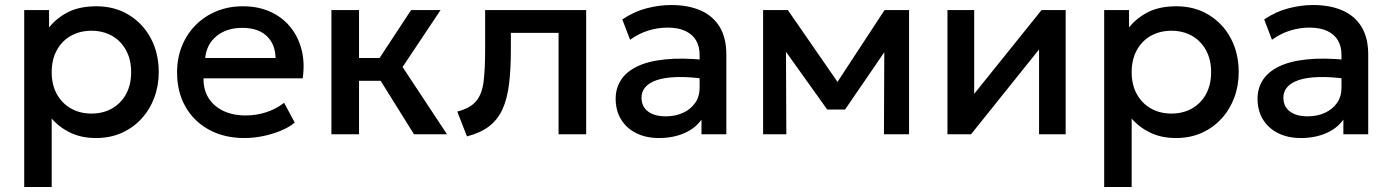

<svg xmlns="http://www.w3.org/2000/svg" viewBox="-20 -535 5542 765"><path d="M76.5 210V-495H175.5V-425.5Q205 -463 251 -486.5Q297 -510 364.5 -510Q437 -510 493.2 -475.8Q549.5 -441.5 581 -382.2Q612.5 -323 612.5 -247.5Q612.5 -193 594.5 -145.2Q576.5 -97.5 543.2 -61.5Q510 -25.5 464.2 -5.2Q418.5 15 363 15Q305 15 261 -6Q217 -27 186 -62.5V210ZM344.5 -82.5Q390.5 -82.5 426.2 -102.8Q462 -123 482.2 -160Q502.5 -197 502.5 -247.5Q502.5 -298 482 -335.2Q461.5 -372.5 425.8 -392.5Q390 -412.5 344.5 -412.5Q298.5 -412.5 262.8 -392.5Q227 -372.5 206.5 -335.2Q186 -298 186 -247.5Q186 -197 206.5 -160Q227 -123 262.8 -102.8Q298.5 -82.5 344.5 -82.5Z M954 15Q874 15 813.5 -17.8Q753 -50.5 719.2 -109.5Q685.5 -168.5 685.5 -246.5Q685.5 -303.5 705 -351.8Q724.5 -400 760 -435.5Q795.5 -471 843.2 -490.5Q891 -510 947.5 -510Q1009 -510 1057 -488.2Q1105 -466.5 1136.8 -427.5Q1168.5 -388.5 1181.8 -336.2Q1195 -284 1186 -223H791Q790 -178.5 810.5 -145.2Q831 -112 869.2 -93.5Q907.5 -75 959.5 -75Q1001.5 -75 1040.8 -87.8Q1080 -100.5 1112 -125.5L1154.5 -46.5Q1130.5 -27 1096.5 -13.2Q1062.5 0.5 1025.5 7.8Q988.5 15 954 15ZM797.5 -304H1078Q1076.5 -360 1042.2 -392Q1008 -424 945 -424Q884 -424 843.8 -392Q803.5 -360 797.5 -304Z M1629.5 0 1465.5 -263 1618 -495H1735.5L1584 -268L1761 0ZM1300.5 0V-495H1410.5V-304H1559.5V-213H1410.5V0Z M1840.5 8.5 1802 -90.5Q1853 -103.5 1876.8 -131.5Q1900.5 -159.5 1906.8 -209.5Q1913 -259.5 1913 -338.5V-495H2315.5V0H2205.5V-404H2015.5V-338.5Q2015.5 -259 2008.2 -200Q2001 -141 1982 -99.5Q1963 -58 1928.8 -31.8Q1894.5 -5.5 1840.5 8.5Z M2606 15Q2554.5 15 2515.5 -4.2Q2476.5 -23.5 2454.8 -58.8Q2433 -94 2433 -142Q2433 -182.5 2453.5 -215.2Q2474 -248 2517.2 -269.5Q2560.5 -291 2628.5 -298.2Q2696.5 -305.5 2792 -296L2794 -220Q2726 -229.5 2677 -228Q2628 -226.5 2596.8 -215.8Q2565.5 -205 2550.8 -187.2Q2536 -169.5 2536 -146.5Q2536 -110.5 2561.8 -91Q2587.5 -71.5 2632.5 -71.5Q2671 -71.5 2701.5 -85.5Q2732 -99.5 2749.8 -125Q2767.5 -150.5 2767.5 -185V-316.5Q2767.5 -349.5 2753.5 -373.8Q2739.5 -398 2711 -411.5Q2682.5 -425 2640 -425Q2601 -425 2563 -413.2Q2525 -401.5 2490.5 -376.5L2459.5 -457.5Q2506 -489 2556.5 -502Q2607 -515 2653.5 -515Q2722.5 -515 2771.8 -493.2Q2821 -471.5 2847.5 -427.8Q2874 -384 2874 -317.5V0H2775V-58.5Q2750 -23 2705.5 -4Q2661 15 2606 15Z M3020.5 0V-495H3116H3119L3341 -174L3293.5 -173L3504.5 -495H3602V0H3502L3503.5 -366L3524 -357L3347 -98.5H3276L3091 -357.5L3111.5 -366.5L3113 0Z M3755 0V-495H3861.5V-161L4130 -495H4226V0H4120V-338L3849 0Z M4379.5 210V-495H4478.5V-425.5Q4508 -463 4554 -486.5Q4600 -510 4667.5 -510Q4740 -510 4796.2 -475.8Q4852.5 -441.5 4884 -382.2Q4915.5 -323 4915.5 -247.5Q4915.5 -193 4897.5 -145.2Q4879.5 -97.5 4846.2 -61.5Q4813 -25.5 4767.2 -5.2Q4721.5 15 4666 15Q4608 15 4564 -6Q4520 -27 4489 -62.5V210ZM4647.5 -82.5Q4693.5 -82.5 4729.2 -102.8Q4765 -123 4785.2 -160Q4805.5 -197 4805.5 -247.5Q4805.5 -298 4785 -335.2Q4764.5 -372.5 4728.8 -392.5Q4693 -412.5 4647.5 -412.5Q4601.5 -412.5 4565.8 -392.5Q4530 -372.5 4509.5 -335.2Q4489 -298 4489 -247.5Q4489 -197 4509.5 -160Q4530 -123 4565.8 -102.8Q4601.5 -82.5 4647.5 -82.5Z M5163.5 15Q5112 15 5073 -4.2Q5034 -23.5 5012.2 -58.8Q4990.5 -94 4990.5 -142Q4990.5 -182.5 5011 -215.2Q5031.5 -248 5074.8 -269.5Q5118 -291 5186 -298.2Q5254 -305.5 5349.5 -296L5351.5 -220Q5283.5 -229.5 5234.5 -228Q5185.5 -226.5 5154.2 -215.8Q5123 -205 5108.2 -187.2Q5093.5 -169.5 5093.5 -146.5Q5093.5 -110.5 5119.2 -91Q5145 -71.5 5190 -71.5Q5228.5 -71.5 5259 -85.5Q5289.5 -99.5 5307.2 -125Q5325 -150.5 5325 -185V-316.5Q5325 -349.5 5311 -373.8Q5297 -398 5268.5 -411.5Q5240 -425 5197.5 -425Q5158.5 -425 5120.5 -413.2Q5082.5 -401.5 5048 -376.5L5017 -457.5Q5063.5 -489 5114 -502Q5164.5 -515 5211 -515Q5280 -515 5329.2 -493.2Q5378.5 -471.5 5405 -427.8Q5431.5 -384 5431.5 -317.5V0H5332.5V-58.5Q5307.5 -23 5263 -4Q5218.5 15 5163.5 15Z"/></svg>

Font: Geologica Roman
Style: Regular
Weight: 400
Designer: Sindre Bremnes, Frode Helland
Foundry: Monokrom Skriftforlag AS
Version: Version 1.010;gftools[0.9.28]